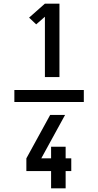

<svg xmlns="http://www.w3.org/2000/svg" viewBox="-20 -868 540 1056"><path d="M441 -307H59V-373H441ZM227 -444V-776L179 -734L140 -771L227 -848H307V-444ZM261 168V73H125V3L256 -236H338L207 3H261V-61H341V3H372V73H341V168Z"/></svg>

Font: Iosevka Web
Style: Bold
Weight: 700
Monospace: yes
Designer: Belleve Invis
Foundry: Belleve Invis
Version: Version 28.0.3; ttfautohint (v1.8.3)